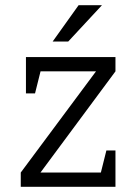

<svg xmlns="http://www.w3.org/2000/svg" viewBox="-20 -720 525 740"><path d="M425 -500V-445L136 -55H425V0H60V-55L350 -445H80V-500ZM425 -140V0H355L390 -140ZM80 -360V-500H150L115 -360ZM373 -700 243 -560H183L283 -700Z"/></svg>

Font: Epunda Slab Light
Style: Regular
Weight: 300
Designer: Simon Atzbach
Foundry: typofactur
Version: Version 1.102